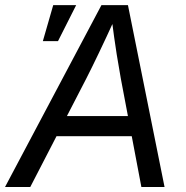

<svg xmlns="http://www.w3.org/2000/svg" viewBox="-43 -748 745 768"><path d="M-22.9 0 362.8 -727.5H468.8L615.2 0H522.5L440.4 -433.1Q433.6 -469.7 423.8 -530.8Q414.1 -591.8 402.3 -684.1H421.4Q380.9 -595.2 351.8 -534.7Q322.8 -474.1 301.8 -433.1L78.1 0ZM145 -203.1 158.2 -283.7H527.8L514.6 -203.1ZM128.4 -583.5 169.9 -727.5H261.7L189 -583.5Z"/></svg>

Font: Inter 18pt
Style: Italic
Weight: 400
Italic angle: -9.3988°
Designer: Rasmus Andersson
Foundry: rsms
Version: Version 4.001;git-66647c0bb